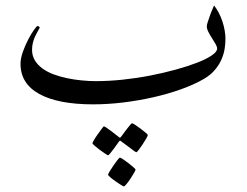

<svg xmlns="http://www.w3.org/2000/svg" viewBox="-20 -355 898 699"><path d="M800.8 -214.4Q800.8 -197.8 798.1 -179Q795.4 -160.2 787.1 -140.4Q778.8 -120.6 763.4 -101.8Q748 -83 723.6 -68.4Q687.5 -47.4 639.9 -30.3Q592.3 -13.2 538.6 -1Q484.9 11.2 428.5 18.1Q372.1 24.9 318.8 24.9Q191.9 24.9 123.3 -12.7Q54.7 -50.3 54.7 -122.6Q54.7 -142.1 63.2 -166.3Q71.8 -190.4 82.8 -211.4Q93.8 -232.4 103.8 -246.3Q113.8 -260.3 116.7 -260.3Q119.1 -260.3 121.8 -258.3Q124.5 -256.3 124.5 -253.9Q124.5 -252.4 123.5 -252Q121.1 -247.1 116.5 -239.3Q111.8 -231.4 107.4 -221.7Q103 -211.9 99.9 -200Q96.7 -188 96.7 -173.8Q96.7 -152.3 106.9 -135.3Q117.2 -118.2 134.8 -105.5Q152.3 -92.8 175.5 -84.2Q198.7 -75.7 224.4 -70.3Q250 -64.9 277.1 -62.3Q304.2 -59.6 328.6 -59.6Q375.5 -59.6 426.3 -64.9Q477.1 -70.3 526.4 -79.8Q575.7 -89.4 619.9 -101.6Q664.1 -113.8 697.5 -126.7Q731 -139.6 750.7 -153.1Q770.5 -166.5 770.5 -178.2Q770.5 -184.6 764.9 -194.6Q759.3 -204.6 752 -215.8Q744.6 -227.1 738.8 -238.5Q732.9 -250 732.9 -258.8Q732.9 -265.1 736.6 -275.6Q740.2 -286.1 744.1 -297.6Q748 -309.1 752.7 -319.6Q757.3 -330.1 759.3 -335Q768.6 -323.7 776.6 -308.1Q784.7 -292.5 790 -276.1Q795.4 -259.8 798.1 -243.4Q800.8 -227.1 800.8 -214.4ZM518.1 136.7Q518.1 139.2 512.5 149.2Q506.8 159.2 499.5 170.2Q492.2 181.2 485.4 190.2Q478.5 199.2 476.1 199.2Q474.6 199.2 466.1 193.1Q457.5 187 447.8 179.2Q436.5 170.9 421.4 159.7Q418.9 157.2 417 157.2Q415 157.2 412.6 161.1Q402.3 175.3 395 185.5Q388.2 194.8 381.8 202.6Q375.5 210.4 373.5 210.4Q372.1 210.4 362.8 204.3Q353.5 198.2 343 190.4Q332.5 182.6 324.5 175.5Q316.4 168.5 316.4 166.5Q316.4 164.6 322.3 154.5Q328.1 144.5 335.9 133.8Q343.8 123 350.3 114Q356.9 105 357.9 105Q360.8 105 369.4 111.1Q377.9 117.2 387.2 124L411.6 143.1Q416 146 416.5 146.5Q418 146.5 421.4 142.1L439.5 117.7Q446.3 108.9 452.4 101.3Q458.5 93.8 460.9 93.8Q463.4 93.8 472.7 99.9Q481.9 106 491.9 113.5Q502 121.1 510 127.9Q518.1 134.8 518.1 136.7ZM473.6 262.7Q473.6 264.6 468 274.4Q462.4 284.2 455.3 294.9Q448.2 305.7 440.9 314.7Q433.6 323.7 431.2 323.7Q429.2 323.7 419.9 317.9Q410.6 312 400.1 304.7Q389.6 297.4 381.6 290.5Q373.5 283.7 373.5 280.8Q373.5 278.3 379.4 268.6Q385.3 258.8 393.1 247.6Q400.9 236.3 407.7 227.5Q414.6 218.8 416.5 218.8Q418.9 218.8 428.2 224.9Q437.5 231 447.5 238.8Q457.5 246.6 465.6 253.7Q473.6 260.7 473.6 262.7Z"/></svg>

Font: Kitab
Style: Regular
Weight: 400
Designer: SIL International
Foundry: Khaled Hosny
Version: Version 1.000